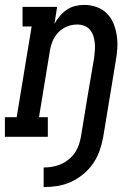

<svg xmlns="http://www.w3.org/2000/svg" viewBox="-44 -558 564 783"><path d="M134 205V125Q152 125 169.5 122Q187 119 203.5 112Q220 105 235 93Q250 81 260.5 66Q271 51 277 34Q283 17 286 0Q299 -81 312.5 -161.5Q326 -242 340 -323Q342 -338 343 -353.5Q344 -369 342.5 -383.5Q341 -398 336.5 -412Q332 -426 322.5 -437Q313 -448 299 -453Q285 -458 270 -458Q249 -458 228.5 -449.5Q208 -441 193 -425Q178 -409 170 -389Q162 -369 159 -348L115 -80H151V0H-24V-80H24L85 -450H48V-530H189L178 -461Q187 -477 199.5 -492Q212 -507 228 -518Q244 -529 262.5 -533.5Q281 -538 299 -538Q325 -538 349.5 -529.5Q374 -521 391.5 -503.5Q409 -486 418.5 -463Q428 -440 432 -414.5Q436 -389 434.5 -362.5Q433 -336 428 -309L377 0Q372 28 362.5 55.5Q353 83 336.5 107.5Q320 132 296.5 151.5Q273 171 246 183.5Q219 196 190.5 200.5Q162 205 134 205Z"/></svg>

Font: Iosevka Slab Medium Oblique
Style: Regular
Weight: 500
Italic angle: -9°
Monospace: yes
Designer: Belleve Invis
Foundry: Belleve Invis
Version: Version 11.1.1; ttfautohint (v1.8.3)